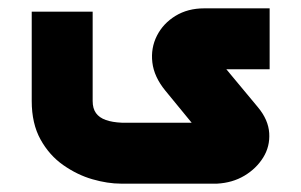

<svg xmlns="http://www.w3.org/2000/svg" viewBox="-20 -308 722 460"><path d="M270 132Q238 132 201.5 121.5Q165 111 131.5 87.5Q98 64 77 26Q56 -12 56 -66V-280H202V-66Q202 -48 210 -37Q218 -26 233.5 -20.5Q249 -15 272 -14H459Q456 -11 454 -8Q452 -5 449 -2L376 -91Q349 -124 345 -158.5Q341 -193 356 -222.5Q371 -252 400.5 -270Q430 -288 469 -288H626V-142H504Q505 -146 506.5 -150Q508 -154 509 -158L598 -51Q623 -21 625 11Q627 43 610.5 69.5Q594 96 565.5 113Q537 130 500 132Z"/></svg>

Font: Mada
Style: Bold
Weight: 700
Designer: Khaled Hosny
Version: Version 1.5